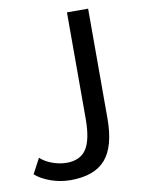

<svg xmlns="http://www.w3.org/2000/svg" viewBox="-81 -756 603 822"><g transform="rotate(-10 220.0 -345.0)"><path d="M7 -42 42 -108Q62 -89 93.5 -77.5Q125 -66 156 -66Q215 -66 241.5 -106.5Q268 -147 268 -239V-700H360V-223Q360 -102 312 -46Q264 10 159 10Q116 10 74.5 -4.5Q33 -19 7 -42Z"/></g></svg>

Font: Sarabun
Style: Regular
Weight: 400
Designer: Suppakit Chalermlarp | Katatrad Co.,Ltd.
Foundry: Cadson Demak Co.,Ltd.
Version: Version 1.000; ttfautohint (v1.6)